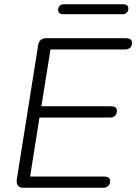

<svg xmlns="http://www.w3.org/2000/svg" viewBox="-20 -885 642 905"><path d="M91 0Q73 0 65 -9.5Q57 -19 59 -38L160 -673Q163 -689 172.5 -697Q182 -705 198 -705H574Q587 -705 594.5 -700Q602 -695 602 -684Q602 -667 593 -659.5Q584 -652 571 -652H218L175 -384H503Q516 -384 523.5 -379Q531 -374 531 -363Q531 -347 522 -339Q513 -331 499 -331H166L122 -53H470Q484 -53 491.5 -48Q499 -43 499 -32Q499 -16 489.5 -8Q480 0 467 0ZM279 -818Q254 -818 254 -838Q254 -851 261.5 -858Q269 -865 281 -865H559Q585 -865 585 -845Q585 -833 577.5 -825.5Q570 -818 557 -818Z"/></svg>

Font: Nunito ExtraLight Light
Style: Italic
Weight: 300
Italic angle: -9°
Version: Version 3.602